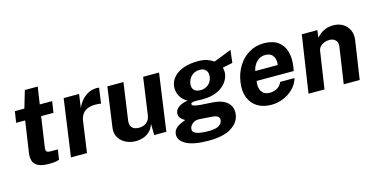

<svg xmlns="http://www.w3.org/2000/svg" viewBox="-80 -1090 3304 1678"><g transform="rotate(-15 1572.0 -251.0)"><path d="M240.5 5.5Q173.5 5.5 139.5 -12Q105.5 -29.5 95.8 -61Q86 -92.5 92 -134L133.5 -415.5H52L67.5 -517H153.5L199.5 -673H316L293 -517.5H405L389.5 -415.5H278L238 -141.5Q234 -113 244.2 -105Q254.5 -97 276.5 -97H344L330.5 -7Q320 -2.5 298.8 1.5Q277.5 5.5 240.5 5.5Z M436.5 0 509 -517H648.5L631.5 -394.5Q649 -434 675.5 -463.8Q702 -493.5 736.2 -510.2Q770.5 -527 810.5 -527Q817.5 -527 823.2 -526.2Q829 -525.5 831.5 -524L812 -385Q808 -387 802.2 -387.5Q796.5 -388 792 -388.5Q735.5 -393.5 699.8 -381.2Q664 -369 645.2 -343.2Q626.5 -317.5 621.5 -283L581.5 0Z M1023 10Q988 10 955.5 -1Q923 -12 898.2 -33.5Q873.5 -55 861 -86.5Q848.5 -118 854.5 -159.5L904.5 -517H1050L1002 -178Q997 -142 1016.2 -119Q1035.5 -96 1079.5 -96Q1120.5 -96 1147.8 -118.2Q1175 -140.5 1180.5 -180.5L1228 -517H1372L1299.5 0H1190L1188 -102.5Q1172.5 -57 1144.8 -32.8Q1117 -8.5 1084.8 0.8Q1052.5 10 1023 10Z M1638.5 171Q1500.5 171 1433.5 133.5Q1366.5 96 1374.5 36.5Q1378.5 11.5 1393.8 -5.2Q1409 -22 1428.5 -32.2Q1448 -42.5 1464.2 -48.2Q1480.5 -54 1485.5 -56.5Q1479.5 -60.5 1465.8 -69.5Q1452 -78.5 1441.2 -95Q1430.5 -111.5 1434.5 -138Q1438 -162.5 1465.2 -184.2Q1492.5 -206 1549 -216Q1504 -239 1483 -281.8Q1462 -324.5 1468 -370.5Q1474.5 -416.5 1507.8 -451.5Q1541 -486.5 1596 -505.8Q1651 -525 1723.5 -525Q1778 -525 1809.8 -513Q1841.5 -501 1865.5 -484Q1879 -489 1899 -496.8Q1919 -504.5 1942 -513.5Q1965 -522.5 1987 -531.2Q2009 -540 2026 -546.5L2012.5 -432.5L1922 -414Q1929.5 -383.5 1926 -356Q1920 -313 1889.8 -275.5Q1859.5 -238 1806.8 -215.2Q1754 -192.5 1679.5 -192.5Q1668 -192.5 1652.2 -193Q1636.5 -193.5 1629.5 -194Q1599.5 -194.5 1586.5 -190.5Q1573.5 -186.5 1573 -177.5Q1574.5 -164.5 1594.5 -158.8Q1614.5 -153 1651 -150Q1669 -148.5 1696.5 -147.2Q1724 -146 1754.5 -143.5Q1849.5 -137.5 1891.5 -95Q1933.5 -52.5 1924.5 11.5Q1915 81.5 1843.2 126.2Q1771.5 171 1638.5 171ZM1661 89.5Q1722 89.5 1751.2 72.2Q1780.5 55 1784.5 24Q1787 3 1770.8 -9.5Q1754.5 -22 1718 -24.5L1604.5 -32Q1581.5 -33.5 1562.5 -24.8Q1543.5 -16 1531.2 -1.2Q1519 13.5 1517 31.5Q1512.5 61 1547.5 75.2Q1582.5 89.5 1661 89.5ZM1683 -274Q1725 -274 1754.8 -298.8Q1784.5 -323.5 1790 -366Q1795.5 -403.5 1776 -425.8Q1756.5 -448 1719.5 -448Q1677.5 -448 1647.2 -421Q1617 -394 1611 -351Q1606 -315.5 1625 -294.8Q1644 -274 1683 -274Z M2250 10Q2175.5 10 2123.5 -22.2Q2071.5 -54.5 2048.8 -113.5Q2026 -172.5 2038 -252.5Q2049 -330 2087.2 -392.2Q2125.5 -454.5 2185.5 -490.8Q2245.5 -527 2322.5 -527Q2400 -527 2447.2 -493.8Q2494.5 -460.5 2512.5 -401.2Q2530.5 -342 2519 -264.5L2512.5 -225H2176.5Q2170 -185.5 2178 -156.2Q2186 -127 2207.8 -111.2Q2229.5 -95.5 2263 -95.5Q2299 -95.5 2328.2 -111.5Q2357.5 -127.5 2373.5 -164H2503.5Q2487 -109 2447 -70Q2407 -31 2355 -10.5Q2303 10 2250 10ZM2188 -312H2391Q2396 -343 2388.5 -369Q2381 -395 2361 -410Q2341 -425 2307 -425Q2275 -425 2249.8 -408.8Q2224.5 -392.5 2208.5 -366.5Q2192.5 -340.5 2188 -312Z M2586 0 2663.5 -517H2804.5L2795.5 -450.5Q2813 -469.5 2833.8 -485.5Q2854.5 -501.5 2883 -511.5Q2911.5 -521.5 2951 -521.5Q2997 -521.5 3033.8 -499.8Q3070.5 -478 3089.5 -438.2Q3108.5 -398.5 3100.5 -344.5L3049 0H2904.5L2953 -327Q2959 -365.5 2937.8 -386.2Q2916.5 -407 2883.5 -407Q2860.5 -407 2838 -398.8Q2815.5 -390.5 2799.8 -374.5Q2784 -358.5 2780.5 -334.5L2730.5 0Z"/></g></svg>

Font: Public Sans Thin
Style: Bold Italic
Weight: 700
Italic angle: -8°
Version: Version 2.001